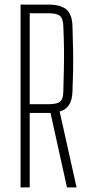

<svg xmlns="http://www.w3.org/2000/svg" viewBox="-20 -820 391 840"><path d="M70 0V-800H191Q246 -800 270.8 -778.2Q295.5 -756.5 297 -707Q299 -649 299.8 -600.2Q300.5 -551.5 299.8 -507.2Q299 -463 297 -418Q295.5 -382 282.2 -361.2Q269 -340.5 241 -332L315 0H273L201 -326H110V0ZM110 -364H190Q228.5 -364 242.5 -375.2Q256.5 -386.5 257 -418Q258.5 -475 259.5 -518.8Q260.5 -562.5 260 -606.2Q259.5 -650 257 -707Q255.5 -739.5 242 -750.8Q228.5 -762 191 -762H110Z"/></svg>

Font: Big Shoulders Text Thin Thin
Style: Regular
Weight: 250
Version: Version 2.002